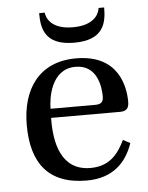

<svg xmlns="http://www.w3.org/2000/svg" viewBox="-50 -703 583 756"><g transform="rotate(-5 241.5 -325.5)"><path d="M133 -662C133 -603 143 -534 261 -534C379 -534 390 -603 390 -662H368C366 -642 348 -595 261 -595C174 -595 157 -642 155 -662ZM46 -227C46 -78 110 11 263 11C367 11 421 -47 446 -121L418 -136C392 -81 356 -37 282 -37C165 -37 142 -149 144 -247H415C435 -247 452 -252 452 -283C452 -338 434 -472 262 -472C115 -472 46 -368 46 -227ZM145 -283C145 -322 159 -439 257 -439C344 -439 354 -350 354 -313C354 -295 348 -283 322 -283Z"/></g></svg>

Font: erewhon
Style: Regular
Weight: 400
Version: Version 1.0.0